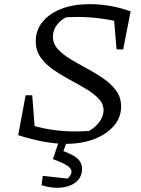

<svg xmlns="http://www.w3.org/2000/svg" viewBox="-20 -685 684 929"><path d="M68 -31 109 -87Q218 -49 346 -49Q387 -49 428 -53L394 -43Q434 -61 457.5 -90.5Q481 -120 481 -152Q481 -183 457 -208Q433 -233 396 -255Q359 -277 317 -299.5Q275 -322 237.5 -348Q200 -374 176.5 -407.5Q153 -441 153 -486Q153 -539 186 -579.5Q219 -620 277.5 -642.5Q336 -665 414 -665Q462 -665 512 -656.5Q562 -648 612 -630L582 -572Q531 -587 471.5 -595Q412 -603 356 -603Q334 -603 313.5 -602Q293 -601 274 -598L307 -605Q274 -590 255 -564Q236 -538 236 -507Q236 -474 260 -447.5Q284 -421 321.5 -398.5Q359 -376 401 -353.5Q443 -331 480.5 -305Q518 -279 542 -246.5Q566 -214 566 -170Q566 -117 531.5 -76.5Q497 -36 437 -12.5Q377 11 298 11Q247 11 188.5 0Q130 -11 68 -31ZM151 -26 68 -31 104 -224H136ZM544 -446 528 -636 612 -630 576 -446ZM181 211 187 166 307 179Q314 174 320 164Q326 154 326 145Q326 131 307 117.5Q288 104 236 85L264 39Q324 57 350.5 78.5Q377 100 377 131Q377 170 350.5 193.5Q324 217 279 222.5Q234 228 181 211ZM269 -13H308L273 85H236Z"/></svg>

Font: Piazzolla Thin
Style: Italic
Weight: 400
Italic angle: -11.3°
Version: Version 2.005